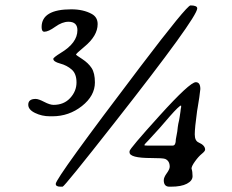

<svg xmlns="http://www.w3.org/2000/svg" viewBox="-20 -704 872 723"><path d="M523.9 -158.2V-157.2Q523.9 -155.8 534.7 -155.8H630.4Q642.1 -155.8 642.1 -179.2Q649.4 -215.8 649.4 -225.1L651.4 -237.8Q654.8 -251 656.7 -264.6Q658.7 -278.3 659.7 -284.7Q660.6 -291 660.6 -293.5L662.1 -300.3V-305.7L661.6 -306.6Q655.3 -306.6 619.1 -265.6Q583 -223.6 581.1 -221.7L539.6 -176.3Q523.9 -160.6 523.9 -158.2ZM136.7 -602.1Q136.7 -668.9 248.5 -668.9Q293.9 -668.9 325.7 -651.4Q347.7 -639.2 347.7 -613.3Q347.7 -568.8 296.9 -527.3Q266.1 -502 266.1 -498Q266.1 -497.1 289.3 -481.9Q312.5 -466.8 325 -447.8Q337.4 -428.7 337.4 -393.6Q337.4 -343.3 288.6 -304.7Q239.7 -266.1 177.2 -266.1H168Q137.7 -266.1 112.1 -278.6Q86.4 -291 86.4 -309.6Q86.4 -331.5 114.3 -331.5Q125 -331.5 146.5 -320.3Q168 -309.1 181.6 -309.1Q220.7 -309.1 244.4 -335Q268.1 -360.8 268.1 -393.6Q268.1 -426.3 250 -442.1Q231.9 -458 206.3 -464.8Q180.7 -471.7 180.7 -482.4Q180.7 -487.3 209 -504.9Q271.5 -542.5 271.5 -590.3Q271.5 -622.1 237.8 -622.1Q214.4 -622.1 188.2 -603.3Q162.1 -584.5 147 -584.5Q136.7 -584.5 136.7 -602.1ZM697.3 -683.6Q722.7 -683.6 722.7 -672.4Q722.7 -638.2 411.1 -241.7Q222.2 -1 215.8 -1H207.5Q189.9 -1 189.9 -11.7Q189.9 -33.2 508.3 -452.6Q683.6 -683.6 697.3 -683.6ZM623.5 -1H617.7Q596.7 -1 596.7 -25.4Q596.7 -36.1 607.9 -51.5Q619.1 -66.9 619.1 -76.2Q619.1 -98.1 602.1 -105.5Q593.8 -108.9 549.8 -108.9Q467.8 -108.9 467.8 -130.4V-134.8Q467.8 -143.6 581.3 -269Q694.8 -394.5 717.3 -394.5Q734.4 -394.5 734.4 -368.7Q734.4 -365.7 730.5 -337.4L724.6 -300.3L722.2 -286.1Q713.4 -222.2 713.4 -198Q713.4 -173.8 728 -167.5Q752.4 -156.7 752.4 -140.6Q752.4 -134.8 740 -124.8Q727.5 -114.7 714.4 -96.4Q701.2 -78.1 701.2 -69.3Q705.1 -57.6 705.1 -40.5Q705.1 -23.4 683.8 -12.2Q662.6 -1 623.5 -1Z"/></svg>

Font: Averia Serif Libre
Style: Italic
Weight: 400
Italic angle: -7.90001°
Version: Version 1.002